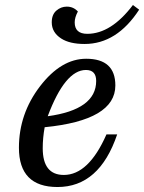

<svg xmlns="http://www.w3.org/2000/svg" viewBox="-20 -733 577 768"><path d="M210 15.1Q55.7 15.1 55.7 -142.1Q55.7 -277.8 140.1 -387.9Q224.6 -498 324.7 -498Q441.4 -498 441.4 -391.1Q441.4 -252 158.7 -224.1Q150.9 -181.2 150.9 -140.1Q150.9 -33.2 235.4 -33.2Q334.5 -33.2 405.8 -195.3H448.7Q377.4 15.1 210 15.1ZM170.9 -268.1Q364.7 -294.4 364.7 -409.2Q364.7 -453.1 323.7 -453.1Q240.2 -453.1 170.9 -268.1ZM318.4 -557.1Q258.3 -557.1 224.6 -579.1Q187 -603.5 187 -643.6Q187 -674.8 205.6 -690.7Q224.1 -706.5 247.1 -706.5Q273.9 -706.5 291.5 -687Q278.8 -663.1 278.8 -643.6Q278.8 -597.7 329.1 -597.7Q424.3 -597.7 511.7 -712.9L536.6 -694.3Q447.3 -557.1 318.4 -557.1Z"/></svg>

Font: Munson
Style: Italic
Weight: 400
Italic angle: -12°
Designer: Paul James MIller
Foundry: High-Logic / Made with FontCreator
Version: Version 2.10;May 5, 2019;FontCreator 11.5.0.2430 64-bit